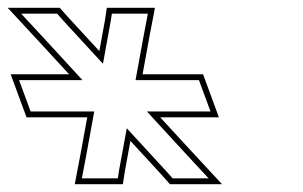

<svg xmlns="http://www.w3.org/2000/svg" viewBox="-239 -775 774 491"><path d="M24.3 -612 43.8 -719 47.1 -740H139.1L127.9 -681L107.6 -570H229.8H269.8L299.3 -490H259.3H136.6L239.6 -378L294.4 -319H202.4L183.6 -340L85.2 -447L65.6 -340L62.4 -319H-29.6L-18.4 -378L2 -490H-120.7H-160.7L-190.2 -570H-150.2H-28L-130.1 -681L-184.9 -740H-92.9L-74.2 -719ZM15 -644.3 -63 -729.1 -86.2 -755H-219.3L-141.2 -670.8L-62.2 -585H-211.7L-171.2 -475H-15.9L-33.1 -380.8L-47.8 -304H75.2L80.4 -337.5L94.5 -414.7L172.5 -329.9L195.6 -304H328.7L250.6 -388.2L170.7 -475H320.8L280.3 -585H125.6L142.6 -678.2L157.2 -755H34.2L29.1 -721.5Z"/></svg>

Font: Nordica Plus
Style: NordicaClassicLightOpOblOl
Weight: 300
Version: Version 1.01